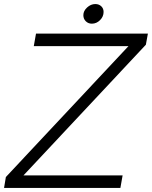

<svg xmlns="http://www.w3.org/2000/svg" viewBox="-39 -929 751 949"><path d="M556 0H-19L-10 -54L596 -701H128L139 -763H692L682 -708L77 -62H567ZM373 -854Q373 -875 391.5 -892Q410 -909 432 -909Q450 -909 461.5 -898Q473 -887 473 -870Q473 -847 455.5 -829.5Q438 -812 415 -812Q397 -812 385 -824Q373 -836 373 -854Z"/></svg>

Font: Open Sauce One Light Italic
Style: Regular
Weight: 300
Italic angle: -10°
Designer: Alfredo Marco Pradil
Foundry: Creative Sauce Fz LLC
Version: Version 1.477